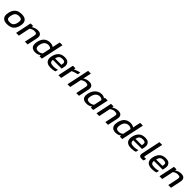

<svg xmlns="http://www.w3.org/2000/svg" viewBox="731 -3018 5373 5373"><g transform="rotate(45 3417.0 -332.0)"><path d="M230 10Q112 10 61.5 -54Q11 -118 36 -237Q61 -356 131 -420Q201 -484 335 -484Q457 -484 506.5 -420Q556 -356 531 -237Q506 -118 436 -54Q366 10 230 10ZM250 -82Q325 -82 364 -118.5Q403 -155 421 -237Q438 -319 418 -355Q398 -391 316 -391Q242 -391 202.5 -355Q163 -319 146 -237Q128 -155 149.5 -118.5Q171 -82 250 -82Z M588 0 688 -474H788L783 -424Q820 -449 868 -466.5Q916 -484 970 -484Q1057 -484 1092 -438Q1127 -392 1109 -307L1044 0H936L1000 -302Q1011 -357 995 -379Q979 -401 914 -401Q877 -401 838 -386Q799 -371 770 -347L697 0Z M1344 10Q1283 10 1239.5 -15.5Q1196 -41 1179 -95Q1162 -149 1180 -235Q1208 -363 1279.5 -423.5Q1351 -484 1454 -484Q1541 -484 1592 -443L1641 -674H1750L1607 0H1514L1516 -47Q1478 -18 1437 -4Q1396 10 1344 10ZM1391 -72Q1464 -72 1523 -122L1574 -359Q1537 -401 1465 -401Q1401 -401 1355 -361.5Q1309 -322 1290 -234Q1272 -149 1293.5 -110.5Q1315 -72 1391 -72Z M1961 10Q1883 10 1830.5 -17Q1778 -44 1757 -99Q1736 -154 1754 -238Q1778 -352 1845.5 -418Q1913 -484 2040 -484Q2111 -484 2153 -457Q2195 -430 2210.5 -384Q2226 -338 2214 -282L2196 -194H1849Q1842 -125 1875 -99Q1908 -73 2001 -73Q2037 -73 2076 -80Q2115 -87 2146 -98L2129 -18Q2094 -4 2051 3Q2008 10 1961 10ZM1864 -265H2115L2122 -298Q2133 -347 2113.5 -374.5Q2094 -402 2026 -402Q1950 -402 1914.5 -369Q1879 -336 1864 -265Z M2262 0 2362 -474H2462L2457 -419Q2495 -441 2545.5 -459Q2596 -477 2644 -484L2627 -401Q2598 -396 2563.5 -386.5Q2529 -377 2497 -365.5Q2465 -354 2443 -342L2371 0Z M2621 0 2764 -674H2873L2820 -428Q2856 -453 2902.5 -468.5Q2949 -484 3003 -484Q3089 -484 3124.5 -438.5Q3160 -393 3142 -307L3077 0H2969L3033 -302Q3044 -357 3027.5 -379Q3011 -401 2949 -401Q2913 -401 2872.5 -385.5Q2832 -370 2803 -345L2730 0Z M3376 10Q3312 10 3268.5 -12.5Q3225 -35 3209 -85.5Q3193 -136 3209 -218Q3226 -301 3268.5 -360.5Q3311 -420 3369.5 -452Q3428 -484 3494 -484Q3537 -484 3567 -474Q3597 -464 3623 -441L3630 -474H3739L3639 0H3546L3548 -47Q3510 -18 3469 -4Q3428 10 3376 10ZM3423 -72Q3496 -72 3555 -122L3605 -357Q3587 -378 3564.5 -389.5Q3542 -401 3506 -401Q3434 -401 3386 -353.5Q3338 -306 3319 -217Q3307 -161 3312.5 -129.5Q3318 -98 3344.5 -85Q3371 -72 3423 -72Z M3770 0 3870 -474H3970L3965 -424Q4002 -449 4050 -466.5Q4098 -484 4152 -484Q4239 -484 4274 -438Q4309 -392 4291 -307L4226 0H4118L4182 -302Q4193 -357 4177 -379Q4161 -401 4096 -401Q4059 -401 4020 -386Q3981 -371 3952 -347L3879 0Z M4526 10Q4465 10 4421.5 -15.5Q4378 -41 4361 -95Q4344 -149 4362 -235Q4390 -363 4461.5 -423.5Q4533 -484 4636 -484Q4723 -484 4774 -443L4823 -674H4932L4789 0H4696L4698 -47Q4660 -18 4619 -4Q4578 10 4526 10ZM4573 -72Q4646 -72 4705 -122L4756 -359Q4719 -401 4647 -401Q4583 -401 4537 -361.5Q4491 -322 4472 -234Q4454 -149 4475.5 -110.5Q4497 -72 4573 -72Z M5143 10Q5065 10 5012.5 -17Q4960 -44 4939 -99Q4918 -154 4936 -238Q4960 -352 5027.5 -418Q5095 -484 5222 -484Q5293 -484 5335 -457Q5377 -430 5392.5 -384Q5408 -338 5396 -282L5378 -194H5031Q5024 -125 5057 -99Q5090 -73 5183 -73Q5219 -73 5258 -80Q5297 -87 5328 -98L5311 -18Q5276 -4 5233 3Q5190 10 5143 10ZM5046 -265H5297L5304 -298Q5315 -347 5295.5 -374.5Q5276 -402 5208 -402Q5132 -402 5096.5 -369Q5061 -336 5046 -265Z M5558 10Q5501 10 5477.5 -20Q5454 -50 5467 -113L5586 -674H5695L5578 -123Q5572 -95 5578 -85Q5584 -75 5607 -75Q5631 -75 5655 -81L5638 -2Q5618 5 5599.5 7.5Q5581 10 5558 10Z M5961 10Q5883 10 5830.5 -17Q5778 -44 5757 -99Q5736 -154 5754 -238Q5778 -352 5845.5 -418Q5913 -484 6040 -484Q6111 -484 6153 -457Q6195 -430 6210.5 -384Q6226 -338 6214 -282L6196 -194H5849Q5842 -125 5875 -99Q5908 -73 6001 -73Q6037 -73 6076 -80Q6115 -87 6146 -98L6129 -18Q6094 -4 6051 3Q6008 10 5961 10ZM5864 -265H6115L6122 -298Q6133 -347 6113.5 -374.5Q6094 -402 6026 -402Q5950 -402 5914.5 -369Q5879 -336 5864 -265Z M6262 0 6362 -474H6462L6457 -424Q6494 -449 6542 -466.5Q6590 -484 6644 -484Q6731 -484 6766 -438Q6801 -392 6783 -307L6718 0H6610L6674 -302Q6685 -357 6669 -379Q6653 -401 6588 -401Q6551 -401 6512 -386Q6473 -371 6444 -347L6371 0Z"/></g></svg>

Font: Kanit
Style: Italic
Weight: 400
Italic angle: -12°
Designer: Katatrad Team
Foundry: CadsonDemak
Version: Version 2.000; ttfautohint (v1.8.3)